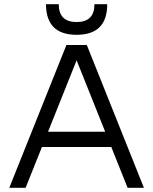

<svg xmlns="http://www.w3.org/2000/svg" viewBox="-20 -899 733 919"><path d="M24.4 0 297.9 -683.6H395.5L668.9 0H590.8L512.7 -195.3H180.7L102.5 0ZM210 -268.6H483.4L346.7 -610.4ZM200.2 -878.9H261.2Q261.2 -793.5 346.7 -793.5Q432.1 -793.5 432.1 -878.9H493.2Q493.2 -732.4 346.7 -732.4Q200.2 -732.4 200.2 -878.9Z"/></svg>

Font: Sanitrixie
Style: Regular
Weight: 400
Designer: Jayvee D. Enaguas (Grand Chaos)
Version: Version 1.1 - 6/9/2013